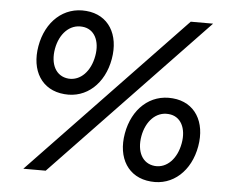

<svg xmlns="http://www.w3.org/2000/svg" viewBox="-51 -770 1002 838"><g transform="rotate(5 449.5 -351.5)"><path d="M80 0H178L850 -703H752ZM639 7C736 16 813 -55 832 -164C851 -272 801 -355 703 -363C604 -372 527 -301 508 -192C489 -84 539 -1 639 7ZM651 -62C595 -67 569 -119 581 -187C593 -253 636 -298 691 -293C745 -289 771 -237 759 -171C747 -103 704 -58 651 -62ZM230 -340C327 -331 404 -402 423 -511C442 -619 392 -702 294 -710C195 -719 118 -648 99 -539C80 -431 130 -348 230 -340ZM242 -409C186 -414 160 -466 172 -534C184 -600 227 -645 282 -640C336 -636 362 -584 350 -518C338 -450 295 -405 242 -409Z"/></g></svg>

Font: Fixel Display
Style: Italic
Weight: 400
Italic angle: -10°
Designer: AlfaBravo + MacPaw
Foundry: Kyrylo Tkachov, Marchela Mozhyna, Serhii Makarenko, Maria Weinstein, Zakhar Kryvoshyya
Version: Version 1.210;Glyphs 3.2 (3217)